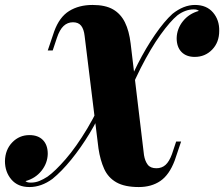

<svg xmlns="http://www.w3.org/2000/svg" viewBox="-63 -742 906 776"><path d="M519 -115Q523 -91 534 -76.5Q545 -62 569 -62Q591 -62 606 -75.5Q621 -89 632 -119L649 -170H669L643 -93Q621 -35 585 -10.5Q549 14 498 14Q441 14 407.5 -5Q374 -24 358 -59.5Q342 -95 335 -142L279 -597Q276 -624 265 -638Q254 -652 232 -652Q210 -652 194 -637Q178 -622 167 -589L150 -538H130L156 -615Q177 -673 216.5 -697.5Q256 -722 311 -722Q363 -722 394 -704Q425 -686 442 -651.5Q459 -617 465 -566ZM719 -704Q703 -704 686.5 -698Q670 -692 654 -680Q625 -656 586 -602Q547 -548 505.5 -466.5Q464 -385 427 -278L439 -354Q461 -419 494 -484Q527 -549 564 -602.5Q601 -656 634 -686Q679 -722 725 -722Q772 -722 798 -691.5Q824 -661 823 -617Q823 -571 794.5 -541.5Q766 -512 724 -512Q690 -512 670.5 -532Q651 -552 651 -588Q652 -626 676.5 -656.5Q701 -687 741 -698Q737 -701 732.5 -702.5Q728 -704 719 -704ZM62 -4Q80 -4 96 -10.5Q112 -17 129 -28Q160 -50 202.5 -99Q245 -148 290 -223Q335 -298 374 -396L358 -320Q335 -262 299.5 -203.5Q264 -145 225 -97Q186 -49 149 -19Q104 14 56 14Q9 14 -17 -16.5Q-43 -47 -43 -91Q-42 -137 -13.5 -166.5Q15 -196 56 -196Q91 -196 110.5 -176Q130 -156 130 -120Q129 -82 104.5 -51.5Q80 -21 40 -10Q43 -7 48 -5.5Q53 -4 62 -4Z"/></svg>

Font: Playfair Display ExtraBold
Style: Italic
Weight: 800
Italic angle: -14°
Designer: Claus Eggers Sørensen
Foundry: Claus Eggers Sørensen
Version: Version 1.203